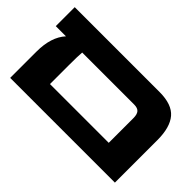

<svg xmlns="http://www.w3.org/2000/svg" viewBox="-88 -859 1146 1146"><g transform="rotate(45 485.0 -285.5)"><path d="M930 -359V0H46V-222Q46 -345 106 -411H20V-571H736Q841 -571 885.5 -518.5Q930 -466 930 -359ZM736 -142V-351Q736 -382 723.5 -396.5Q711 -411 681 -411H243Q240 -380 240 -300V-142Z"/></g></svg>

Font: FiraGO Heavy
Style: Regular
Weight: 900
Designer: bBox Type
Foundry: bBox Type GmbH
Version: Version 1.001